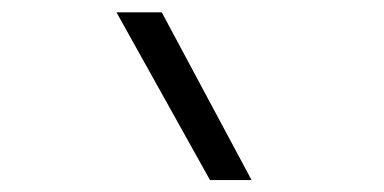

<svg xmlns="http://www.w3.org/2000/svg" viewBox="-20 -815 626 313"><path d="M322.3 -521.5 169.9 -794.9H243.7L390.1 -521.5Z"/></svg>

Font: CaskaydiaCove NFP Light
Style: Regular
Weight: 300
Designer: Aaron Bell
Foundry: Saja Typeworks
Version: Version 2111.001; VTT 6.35;Nerd Fonts 3.1.1